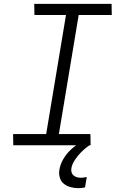

<svg xmlns="http://www.w3.org/2000/svg" viewBox="-20 -755 640 998"><path d="M451 0H49L48 -58H220L323 -677H159L158 -735H560L561 -677H389L286 -58H450ZM387 223Q366 223 346 217.5Q326 212 311 199.5Q296 187 290.5 167Q285 147 289 126Q294 97 309.5 71Q325 45 347.5 23.5Q370 2 397 -13.5Q424 -29 451 -39L445 0Q429 11 414 24.5Q399 38 386.5 53Q374 68 364 85Q354 102 351 120Q349 131 352 141Q355 151 363 157.5Q371 164 381 166.5Q391 169 402 169Q409 169 416.5 167.5Q424 166 431 165L422 219Q414 221 405 222Q396 223 387 223Z"/></svg>

Font: Iosevka HT Light Extended
Style: Italic
Weight: 300
Width: 7
Italic angle: -9°
Monospace: yes
Designer: Belleve Invis
Foundry: Belleve Invis
Version: Version 32.3.0; ttfautohint (v1.8.4)